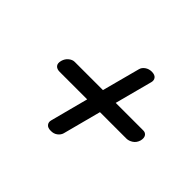

<svg xmlns="http://www.w3.org/2000/svg" viewBox="-106 -719 754 754"><g transform="rotate(45 271.0 -341.5)"><path d="M241 -119.5Q224.5 -119.5 217.5 -128.5Q210.5 -137.5 214 -150L255.5 -308H102.5Q87 -308 79.5 -316.8Q72 -325.5 76.5 -342.5Q81 -358.5 92.8 -368Q104.5 -377.5 117 -377.5H273.5L315.5 -535.5Q318.5 -547.5 330.5 -556Q342.5 -564.5 359 -564.5Q376 -564 382.5 -555.2Q389 -546.5 386 -534.5L344.5 -377.5H497.5Q510 -377.5 516 -368Q522 -358.5 518 -342.5Q513 -325.5 499.8 -316.8Q486.5 -308 473 -308H326.5L284.5 -148.5Q281 -136.5 269.5 -127.8Q258 -119 241 -119.5Z"/></g></svg>

Font: Fraunces 72pt S050
Style: Bold Italic
Weight: 700
Italic angle: -16°
Version: Version 1.000; ttfautohint (v1.8.3)